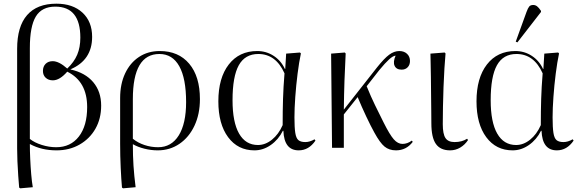

<svg xmlns="http://www.w3.org/2000/svg" viewBox="-20 -802 3150 1042"><path d="M90 220 84 216Q82 192 79 152.5Q76 113 74.5 72.5Q73 32 73 4V-537Q73 -658 127 -720Q181 -782 286 -782Q375 -782 427.5 -733.5Q480 -685 480 -602Q480 -476 363 -426V-425Q443 -407 486 -356Q529 -305 529 -229Q529 -158 498 -103.5Q467 -49 412 -17.5Q357 14 287 14Q205 14 143 -20H142Q142 16 144 60Q146 104 149.5 145Q153 186 158 214ZM285 -3Q363 -3 408 -61Q453 -119 453 -221Q453 -360 345 -413Q304 -366 267 -366Q243 -366 228 -380Q213 -394 213 -417Q213 -441 227.5 -455.5Q242 -470 266 -470Q300 -470 345 -430Q382 -465 399 -505Q416 -545 416 -598Q416 -766 280 -766Q207 -766 174.5 -712.5Q142 -659 142 -541V-48Q167 -28 206.5 -15.5Q246 -3 285 -3Z M648 220 642 216Q638 172 635 107.5Q632 43 632 -22V-270Q632 -346 659 -403.5Q686 -461 734.5 -493Q783 -525 847 -525Q949 -525 1007 -456Q1065 -387 1065 -264Q1065 -183 1035.5 -120Q1006 -57 954 -21.5Q902 14 836 14Q800 14 764 5Q728 -4 702 -19H701Q701 44 704.5 97.5Q708 151 716 214ZM838 -3Q910 -3 950 -67Q990 -131 990 -248Q990 -376 953 -442.5Q916 -509 845 -509Q701 -509 701 -264V-49Q728 -27 764 -15Q800 -3 838 -3Z M1361 14Q1271 14 1218 -57.5Q1165 -129 1165 -252Q1165 -379 1221.5 -452Q1278 -525 1376 -525Q1425 -525 1465 -499Q1505 -473 1526 -428H1528L1533 -511L1608 -517L1613 -512Q1603 -465 1595 -402Q1587 -339 1582.5 -276Q1578 -213 1578 -165Q1578 -110 1582.5 -81Q1587 -52 1599.5 -41.5Q1612 -31 1637 -31Q1661 -31 1687 -46L1692 -39Q1656 14 1601 14Q1522 14 1518 -92H1515Q1491 -44 1449.5 -15Q1408 14 1361 14ZM1380 -15Q1420 -15 1456 -44Q1492 -73 1514 -123Q1514 -201 1516 -265.5Q1518 -330 1524 -404Q1477 -509 1382 -509Q1310 -509 1276 -448Q1242 -387 1242 -258Q1242 -139 1277.5 -77Q1313 -15 1380 -15Z M2129 14Q2092 14 2067 -6.5Q2042 -27 2012 -82Q1992 -118 1967.5 -170Q1943 -222 1921 -275L1846 -181V0H1782L1777 -511L1851 -517L1856 -512Q1852 -438 1849.5 -364.5Q1847 -291 1846 -207L2026 -436Q2065 -485 2092 -505Q2119 -525 2147 -525Q2173 -525 2189 -510Q2205 -495 2205 -471Q2205 -450 2192.5 -437Q2180 -424 2160 -424Q2131 -424 2121.5 -445Q2112 -466 2127 -500Q2113 -499 2092 -480Q2071 -461 2038 -421L1970 -334Q1993 -277 2015 -232Q2037 -187 2062 -137Q2095 -71 2117 -46Q2139 -21 2164 -21Q2191 -21 2215 -39L2220 -32Q2185 14 2129 14Z M2423 14Q2370 14 2345.5 -21Q2321 -56 2321 -133Q2321 -156 2320.5 -198Q2320 -240 2319.5 -289Q2319 -338 2318.5 -384.5Q2318 -431 2317 -465Q2316 -499 2316 -511L2393 -517L2398 -512Q2395 -480 2392 -432Q2389 -384 2387 -329.5Q2385 -275 2384 -222Q2383 -169 2383 -128Q2383 -75 2397.5 -53Q2412 -31 2447 -31Q2487 -31 2515 -49L2520 -42Q2503 -16 2477.5 -1Q2452 14 2423 14Z M2762 14Q2672 14 2619 -57.5Q2566 -129 2566 -252Q2566 -379 2622.5 -452Q2679 -525 2777 -525Q2826 -525 2866 -499Q2906 -473 2927 -428H2929L2934 -511L3009 -517L3014 -512Q3004 -465 2996 -402Q2988 -339 2983.5 -276Q2979 -213 2979 -165Q2979 -110 2983.5 -81Q2988 -52 3000.5 -41.5Q3013 -31 3038 -31Q3062 -31 3088 -46L3093 -39Q3057 14 3002 14Q2923 14 2919 -92H2916Q2892 -44 2850.5 -15Q2809 14 2762 14ZM2781 -15Q2821 -15 2857 -44Q2893 -73 2915 -123Q2915 -201 2917 -265.5Q2919 -330 2925 -404Q2878 -509 2783 -509Q2711 -509 2677 -448Q2643 -387 2643 -258Q2643 -139 2678.5 -77Q2714 -15 2781 -15ZM2788 -572 2779 -576 2837 -736Q2845 -758 2852 -766.5Q2859 -775 2874 -775Q2885 -775 2894.5 -768Q2904 -761 2916 -743V-737Z"/></svg>

Font: Literata 72pt Light
Style: Regular
Weight: 300
Designer: Latin by Veronika Burian and Jose Scaglione. Greek by Irene Vlachou. Cyrillic by Vera Evstafieva.
Foundry: TypeTogether
Version: Version 3.002